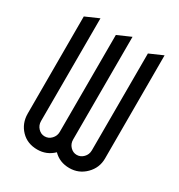

<svg xmlns="http://www.w3.org/2000/svg" viewBox="-174 -856 910 975"><g transform="rotate(30 281.0 -369.0)"><path d="M53.7 -133.3V-703.6L131.8 -737.8L131.3 -135.3Q131.3 -110.8 147.5 -93.8Q163.6 -76.7 185.5 -76.7Q208.5 -76.7 224.6 -93.8Q241.2 -111.3 241.2 -134.8Q241.2 -134.8 241.2 -135.3L241.7 -703.6L319.8 -737.8L319.3 -135.3Q319.3 -110.8 335.4 -93.8Q351.6 -76.7 373.5 -76.7Q396 -76.7 412.6 -93.8Q429.2 -110.8 429.2 -135.3L429.7 -703.6L507.8 -737.8V-132.8Q507.8 -78.1 468.8 -39.1Q429.7 0 374.5 0Q317.4 0 280.3 -38.1Q241.2 0 186.5 0Q127.9 0 91.3 -38.1Q54.2 -76.7 53.7 -133.3Z"/></g></svg>

Font: NovaMono
Style: Regular
Weight: 400
Monospace: yes
Version: Version 1.2